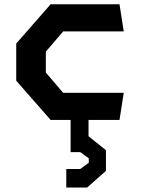

<svg xmlns="http://www.w3.org/2000/svg" viewBox="-20 -554 660 887"><path d="M55 -181.2V-352.9L213.8 -534.2H532.1L551.7 -408.9H271.8L191.8 -315.4V-218.8L271.8 -125.2H551.7L532.1 0H213.8ZM286.2 226.7H350.8L390.1 197.9V177.4L350.8 148.7H306.2V-24H389V99.7L371.2 72.4H385.2L469.5 139.9V235.4L382.3 312.5H286.2Z"/></svg>

Font: Monaspace Krypton Var ExLight
Style: Regular
Weight: 200
Designer: Riley Cran and the Lettermatic Team
Version: Version 1.200 (Monaspace Krypton Var)